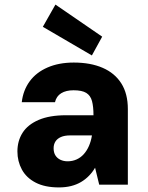

<svg xmlns="http://www.w3.org/2000/svg" viewBox="-20 -806 647 838"><path d="M237 12Q176 12 135.5 -9Q95 -30 75.5 -66Q56 -102 56 -145Q56 -191 78.5 -226.5Q101 -262 148.5 -282.5Q196 -303 268 -303H388Q388 -341 381.5 -365Q375 -389 356.5 -400.5Q338 -412 301 -412Q268 -412 247 -399Q226 -386 220 -360H75Q81 -412 109.5 -451Q138 -490 187.5 -511.5Q237 -533 302 -533Q375 -533 428 -510Q481 -487 509.5 -442Q538 -397 538 -330V0H413L395 -74Q384 -55 368.5 -39Q353 -23 333.5 -11.5Q314 0 290 6Q266 12 237 12ZM275 -102Q296 -102 314 -110Q332 -118 345.5 -133Q359 -148 368 -168.5Q377 -189 381 -213V-215H286Q262 -215 246 -208Q230 -201 222 -188.5Q214 -176 214 -159Q214 -140 222 -127.5Q230 -115 244 -108.5Q258 -102 275 -102ZM381 -564 167 -689 222 -786 426 -646Z"/></svg>

Font: DM Sans 10pt Black
Style: Regular
Weight: 900
Version: Version 4.004;gftools[0.9.30]